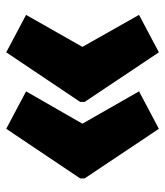

<svg xmlns="http://www.w3.org/2000/svg" viewBox="22 -580 517 600"><g transform="rotate(90 280.0 -280.5)"><path d="M538 -273 383 -42 266 -104 367 -280 266 -457 383 -519 538 -287ZM299 -273 144 -42 27 -104 127 -280 27 -457 144 -519 299 -287Z"/></g></svg>

Font: Noto Sans Sinhala ExtraCondensed Black
Style: Regular
Weight: 900
Width: 2
Designer: Jelle Bosma - Monotype Design Team
Foundry: Monotype Imaging Inc.
Version: Version 2.006; ttfautohint (v1.8.4.7-5d5b)